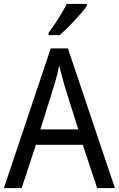

<svg xmlns="http://www.w3.org/2000/svg" viewBox="-20 -964 610 984"><path d="M478 0 404 -222H164L91 0H0L240 -716H328L569 0ZM311 -524Q308 -536 302.5 -555.5Q297 -575 291.5 -595.5Q286 -616 283 -629Q280 -611 275.5 -592Q271 -573 266 -555.5Q261 -538 257 -524L187 -301H381ZM425 -934Q416 -920 399 -900Q382 -880 362 -858.5Q342 -837 322 -817.5Q302 -798 285 -784H229V-796Q245 -818 262.5 -843.5Q280 -869 295.5 -895.5Q311 -922 322 -944H425Z"/></svg>

Font: Noto Sans Arabic SemiCondensed
Style: Regular
Weight: 400
Width: 4
Designer: Monotype Design Team, Nadine Chahine, Nizar Qandah and Khaled Hosny
Foundry: Monotype Imaging Inc.
Version: Version 2.012